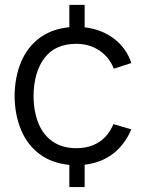

<svg xmlns="http://www.w3.org/2000/svg" viewBox="-20 -740 594 790"><path d="M40 -345Q41 -425 67.5 -486.6Q94 -548.2 144.2 -584.8Q194.5 -621.5 265.3 -628V-720H328.3V-627.7Q398 -619.5 449 -580.9Q500 -542.3 520.3 -480.7L448.3 -457.3Q429.3 -505.5 388.3 -532.6Q347.3 -559.7 294 -559.7Q207.7 -559.7 163.3 -501.7Q119 -443.7 118 -345Q118.7 -279.5 138.7 -231.3Q158.7 -183.2 198 -156.8Q237.3 -130.3 294 -130.3Q348.7 -130.3 387.4 -155.5Q426.2 -180.7 446.7 -229.3L520.3 -207.7Q492.8 -143.8 444.1 -106.8Q395.3 -69.8 328.3 -62.3V29.7H265.3V-61.7Q194 -68.2 143.7 -105.4Q93.3 -142.7 67.2 -204.2Q41 -265.8 40 -345Z"/></svg>

Font: Tap Sans
Style: Regular
Weight: 400
Designer: Tap Payments
Foundry: Tap Payments
Version: Version 1.001;Glyphs 3.1.2 (3151)